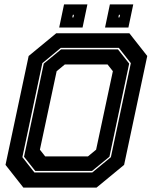

<svg xmlns="http://www.w3.org/2000/svg" viewBox="-20 -851 693 871"><path d="M86 0 5 -103 110 -597 235 -700H567L648 -597L543 -103L418 0ZM185 -141.5H379L416 -172L492 -528L468 -558.5H274L237 -528L161 -172ZM136 -68.5H398.5L483 -138L573.5 -564.5L519 -634H256L172 -564.5L81.5 -138ZM140 -75.5 89 -140 178.5 -562.5 257 -627H515L566 -562.5L476.5 -140L397.5 -75.5ZM456.5 -726 478.5 -831H584.5L562.5 -726ZM248.5 -726 270.5 -831H376.5L354.5 -726ZM308 -772H313L315.5 -784H310.5ZM517 -772H522L524.5 -784H519.5Z"/></svg>

Font: Tourney ExtraBold
Style: Italic
Weight: 800
Italic angle: -12°
Version: Version 1.015